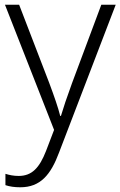

<svg xmlns="http://www.w3.org/2000/svg" viewBox="-20 -552 510 813"><path d="M1 -532 209 -2 175 87C147 159 115 193 59 193C37 193 19 189 3 184V232C21 238 41 241 66 241C151 241 195 188 230 94L470 -532H409L285 -200C264 -143 247 -92 238 -61H235C226 -97 210 -143 188 -202L61 -532Z"/></svg>

Font: Noto Sans Telugu Light
Style: Regular
Weight: 300
Designer: Jelle Bosma - Monotype Design Team
Foundry: Monotype Imaging Inc.
Version: Version 2.005